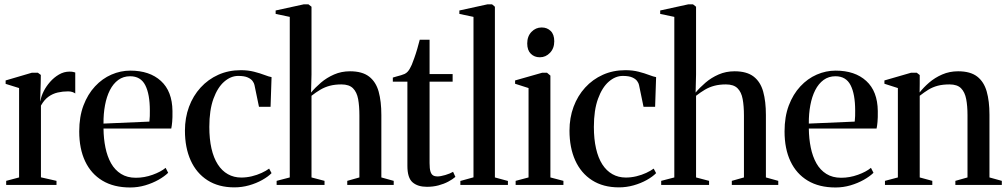

<svg xmlns="http://www.w3.org/2000/svg" viewBox="-20 -838 4566 870"><path d="M8 0V-18.5L66.5 -34V-439L5.5 -458V-473.5L124.5 -508.5H151.5L165 -498.5L164.5 -462L162 -377.5L164 -384.5Q167 -402.5 178 -424.5Q189 -446.5 206.8 -466.8Q224.5 -487 247 -500.2Q269.5 -513.5 295 -513.5Q304.5 -513.5 310.8 -512.2Q317 -511 321 -509.5V-414.5Q316.5 -418 308.2 -421Q300 -424 288.5 -424Q264.5 -424 241.5 -418.8Q218.5 -413.5 199.2 -399.5Q180 -385.5 165.5 -359.5V-34.5L236 -18.5V0Z M570 11.5Q495.5 11.5 444 -19.5Q392.5 -50.5 365.8 -107.2Q339 -164 339 -242.5Q339 -309 358.2 -360Q377.5 -411 410.5 -446.5Q443.5 -482 485 -500Q526.5 -518 570.5 -518Q658 -518 709.2 -471.2Q760.5 -424.5 761.5 -335Q762 -304 760.2 -285.5Q758.5 -267 756 -255.5H449Q449.5 -209.5 457.8 -169.2Q466 -129 483.2 -98.2Q500.5 -67.5 528.5 -50Q556.5 -32.5 595.5 -32.5Q634 -32.5 671.5 -46Q709 -59.5 730.5 -77.5L742 -55Q725 -38.5 698 -23.2Q671 -8 638 1.8Q605 11.5 570 11.5ZM449 -278 657 -287Q658.5 -300.5 658.8 -312.2Q659 -324 659 -336.5Q659 -411.5 638.2 -452Q617.5 -492.5 569.5 -492.5Q539 -492.5 516 -475.8Q493 -459 478 -429.5Q463 -400 455.8 -361Q448.5 -322 449 -278Z M1042 11Q970.5 11 920.2 -21.2Q870 -53.5 844 -111.2Q818 -169 818 -246Q818 -304.5 836.5 -354.2Q855 -404 889 -441.2Q923 -478.5 969.2 -499.2Q1015.5 -520 1071.5 -520Q1104 -520 1131.2 -513Q1158.5 -506 1178.8 -498.2Q1199 -490.5 1210.5 -488.5L1206 -354H1153.5L1133 -453Q1131.5 -461 1124.5 -470.8Q1117.5 -480.5 1102.2 -487.2Q1087 -494 1059.5 -494Q1026 -494 996 -468Q966 -442 947.2 -390.5Q928.5 -339 928.5 -263Q928.5 -208 938.2 -165.2Q948 -122.5 966.8 -93.2Q985.5 -64 1012.5 -48.8Q1039.5 -33.5 1073.5 -33.5Q1097 -33.5 1121 -39.2Q1145 -45 1165.5 -54.5Q1186 -64 1199.5 -74L1210.5 -53.5Q1195 -37.5 1168.2 -22.5Q1141.5 -7.5 1108.8 1.8Q1076 11 1042 11Z M1293 -34V-761.5L1229 -775V-790.5L1357 -818.5H1377.5L1391.5 -807.5V-500.5L1389.5 -418.5Q1408 -441 1434.2 -463.5Q1460.5 -486 1493.8 -500.5Q1527 -515 1566 -515Q1621.5 -515 1652.5 -491Q1683.5 -467 1695.8 -422.8Q1708 -378.5 1708 -317V-34L1764 -18.5V0H1553.5V-18.5L1608.5 -34V-314.5Q1608.5 -357.5 1602.8 -389Q1597 -420.5 1579.5 -438Q1562 -455.5 1527 -455.5Q1498 -455.5 1475 -449.5Q1452 -443.5 1432 -431.8Q1412 -420 1391.5 -404V-34L1450.5 -18.5V0H1233.5V-18.5Z M1914.5 8.5Q1873 8.5 1849.5 -11.8Q1826 -32 1826 -86.5V-468H1760V-486.5Q1766.5 -489 1776.8 -491.5Q1787 -494 1797.5 -497.2Q1808 -500.5 1813.5 -503Q1821.5 -507 1827.2 -513.2Q1833 -519.5 1837.5 -528Q1842 -536.5 1846 -545Q1850.5 -556 1857.2 -574.8Q1864 -593.5 1870.5 -615.8Q1877 -638 1882 -658H1926.5V-502.5H2031V-468H1926.5V-99Q1926.5 -74 1930.5 -61Q1934.5 -48 1942.5 -43.2Q1950.5 -38.5 1961.5 -38.5Q1976 -38.5 1998 -45Q2020 -51.5 2033 -59.5L2043.5 -36.5Q2031 -25.5 2011.2 -15Q1991.5 -4.5 1967 2Q1942.5 8.5 1914.5 8.5Z M2125.5 -34.5V-761.5L2061.5 -775V-790.5L2189.5 -818.5H2209.5L2222.5 -807.5V-34L2281.5 -18V0H2066V-18Z M2316.5 0V-18.5L2375 -34V-439L2314 -458.5V-473.5L2437 -508.5H2458.5L2474 -495.5V-34L2533 -18.5V0ZM2425.5 -578.5Q2401.5 -578.5 2385.2 -594.5Q2369 -610.5 2369 -641Q2369 -673.5 2388.2 -693.5Q2407.5 -713.5 2434 -713.5H2435Q2459 -713.5 2475.2 -697.8Q2491.5 -682 2491.5 -651Q2491.5 -619 2472.2 -598.8Q2453 -578.5 2426.5 -578.5Z M2784.5 11Q2713 11 2662.8 -21.2Q2612.5 -53.5 2586.5 -111.2Q2560.5 -169 2560.5 -246Q2560.5 -304.5 2579 -354.2Q2597.5 -404 2631.5 -441.2Q2665.5 -478.5 2711.8 -499.2Q2758 -520 2814 -520Q2846.5 -520 2873.8 -513Q2901 -506 2921.2 -498.2Q2941.5 -490.5 2953 -488.5L2948.5 -354H2896L2875.5 -453Q2874 -461 2867 -470.8Q2860 -480.5 2844.8 -487.2Q2829.5 -494 2802 -494Q2768.5 -494 2738.5 -468Q2708.5 -442 2689.8 -390.5Q2671 -339 2671 -263Q2671 -208 2680.8 -165.2Q2690.5 -122.5 2709.2 -93.2Q2728 -64 2755 -48.8Q2782 -33.5 2816 -33.5Q2839.5 -33.5 2863.5 -39.2Q2887.5 -45 2908 -54.5Q2928.5 -64 2942 -74L2953 -53.5Q2937.5 -37.5 2910.8 -22.5Q2884 -7.5 2851.2 1.8Q2818.5 11 2784.5 11Z M3035.5 -34V-761.5L2971.5 -775V-790.5L3099.5 -818.5H3120L3134 -807.5V-500.5L3132 -418.5Q3150.5 -441 3176.8 -463.5Q3203 -486 3236.2 -500.5Q3269.5 -515 3308.5 -515Q3364 -515 3395 -491Q3426 -467 3438.2 -422.8Q3450.5 -378.5 3450.5 -317V-34L3506.5 -18.5V0H3296V-18.5L3351 -34V-314.5Q3351 -357.5 3345.2 -389Q3339.5 -420.5 3322 -438Q3304.5 -455.5 3269.5 -455.5Q3240.5 -455.5 3217.5 -449.5Q3194.5 -443.5 3174.5 -431.8Q3154.5 -420 3134 -404V-34L3193 -18.5V0H2976V-18.5Z M3766 11.5Q3691.5 11.5 3640 -19.5Q3588.5 -50.5 3561.8 -107.2Q3535 -164 3535 -242.5Q3535 -309 3554.2 -360Q3573.5 -411 3606.5 -446.5Q3639.5 -482 3681 -500Q3722.5 -518 3766.5 -518Q3854 -518 3905.2 -471.2Q3956.5 -424.5 3957.5 -335Q3958 -304 3956.2 -285.5Q3954.5 -267 3952 -255.5H3645Q3645.5 -209.5 3653.8 -169.2Q3662 -129 3679.2 -98.2Q3696.5 -67.5 3724.5 -50Q3752.5 -32.5 3791.5 -32.5Q3830 -32.5 3867.5 -46Q3905 -59.5 3926.5 -77.5L3938 -55Q3921 -38.5 3894 -23.2Q3867 -8 3834 1.8Q3801 11.5 3766 11.5ZM3645 -278 3853 -287Q3854.5 -300.5 3854.8 -312.2Q3855 -324 3855 -336.5Q3855 -411.5 3834.2 -452Q3813.5 -492.5 3765.5 -492.5Q3735 -492.5 3712 -475.8Q3689 -459 3674 -429.5Q3659 -400 3651.8 -361Q3644.5 -322 3645 -278Z M4048.5 -34V-439L3987.5 -458.5V-473.5L4108.5 -508.5H4134L4147.5 -498V-458.5L4147 -419Q4164.5 -441.5 4190.2 -463.8Q4216 -486 4249.2 -500.5Q4282.5 -515 4321.5 -515Q4377 -515 4407.8 -491.2Q4438.5 -467.5 4451 -423.5Q4463.5 -379.5 4463.5 -318.5V-34L4519.5 -18.5V0H4309V-18.5L4364 -34V-316Q4364 -358 4358 -389.2Q4352 -420.5 4334.8 -438Q4317.5 -455.5 4282.5 -455.5Q4252 -455.5 4229.2 -449.5Q4206.5 -443.5 4187.2 -431.8Q4168 -420 4147.5 -404V-34L4204.5 -18.5V0H3990V-18.5Z"/></svg>

Font: Merriweather 144pt
Style: Regular
Weight: 400
Version: Version 2.100